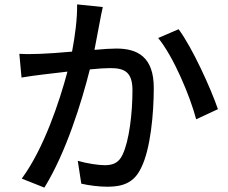

<svg xmlns="http://www.w3.org/2000/svg" viewBox="-20 -816 1040 874"><path d="M793 -683 700 -643C770 -558 845 -379 873 -273L972 -319C940 -413 855 -600 793 -683ZM68 -571 78 -463C106 -468 152 -474 177 -477L287 -490C251 -354 179 -138 79 -3L182 38C281 -122 352 -353 389 -500C427 -504 460 -506 481 -506C544 -506 583 -491 583 -405C583 -301 568 -174 538 -112C520 -73 492 -64 456 -64C429 -64 374 -72 334 -84L350 20C383 28 431 34 469 34C539 34 591 16 623 -53C665 -137 680 -298 680 -416C680 -556 607 -595 510 -595C487 -595 451 -593 410 -589L434 -715C438 -737 443 -763 448 -784L331 -796C332 -731 322 -655 308 -581C251 -576 197 -572 165 -571C131 -570 102 -569 68 -571Z"/></svg>

Font: ChiuKong Gothic CL Medium
Style: Regular
Weight: 500
Designer: Ryoko NISHIZUKA 西塚涼子 (kana, bopomofo & ideographs); Paul D. Hunt (Latin, Greek & Cyrillic); Sandoll Communications 산돌커뮤니
Foundry: Adobe
Version: Version 1.300